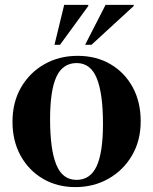

<svg xmlns="http://www.w3.org/2000/svg" viewBox="-20 -752 626 784"><path d="M288 12Q213.5 12 155.5 -22Q97.5 -56 64.2 -116.2Q31 -176.5 31 -255Q31 -334.5 66 -395Q101 -455.5 161.2 -489.8Q221.5 -524 297 -524Q373 -524 431 -490Q489 -456 521.8 -396Q554.5 -336 554.5 -257Q554.5 -177.5 518.8 -116.8Q483 -56 422.5 -22Q362 12 288 12ZM292.5 -17.5Q348.5 -17.5 374.5 -73.2Q400.5 -129 400.5 -247Q400.5 -370 375.2 -432.2Q350 -494.5 293 -494.5Q236.5 -494.5 210.5 -438.8Q184.5 -383 184.5 -265Q184.5 -142 209.8 -79.8Q235 -17.5 292.5 -17.5ZM327.5 -569 411 -732H526V-727.5L353.5 -569ZM202.5 -569 242 -732H340.5V-727.5L225 -569Z"/></svg>

Font: Newsreader Display SemiBold
Style: Regular
Weight: 600
Designer: Hugues Gentile
Foundry: Production Type
Version: Version 1.001